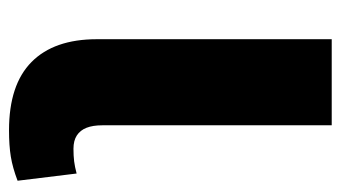

<svg xmlns="http://www.w3.org/2000/svg" viewBox="-185 -560 756 426"><g transform="rotate(90 193.0 -347.0)"><path d="M269 11Q168 11 117.5 -39Q67 -89 67 -184V-705H258V-196Q258 -175 263.5 -161Q269 -147 280.5 -139.5Q292 -132 310 -132Q326 -132 338 -133.5Q350 -135 365 -139L381 -8Q352 3 327.5 7Q303 11 269 11Z"/></g></svg>

Font: Nunito Sans 7pt Black
Style: Regular
Weight: 900
Designer: Vernon Adams
Foundry: Vernon Adams
Version: Version 3.101;gftools[0.9.27]